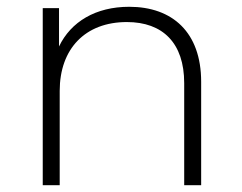

<svg xmlns="http://www.w3.org/2000/svg" viewBox="-20 -546 713 566"><path d="M361 -526C488 -526 573 -451 573 -305C573 -305 573 0 573 0C573 0 523 0 523 0C523 0 523 -301 523 -301C523 -419 460 -481 354 -481C231 -481 156 -402 156 -278C156 -278 156 0 156 0C156 0 106 0 106 0C106 0 106 -522 106 -522C106 -522 154 -522 154 -522C154 -522 154 -409 154 -409C189 -482 262 -526 361 -526Z"/></svg>

Font: TamingNoise
Style: Regular
Weight: 500
Designer: Julieta Ulanovsky
Foundry: Julieta Ulanovsky
Version: ""